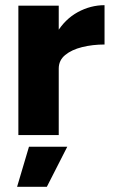

<svg xmlns="http://www.w3.org/2000/svg" viewBox="-20 -522 438 742"><path d="M166 -259Q166 -340 198.5 -394Q231 -448 280.5 -475Q330 -502 384 -502V-350Q338 -350 297.5 -340Q257 -330 232 -309.5Q207 -289 207 -257ZM51 0V-500H207V0ZM46 200 92 45H240L161 200Z"/></svg>

Font: Figtree Light ExtraBold
Style: Regular
Weight: 800
Version: Version 2.001;gftools[0.9.30]